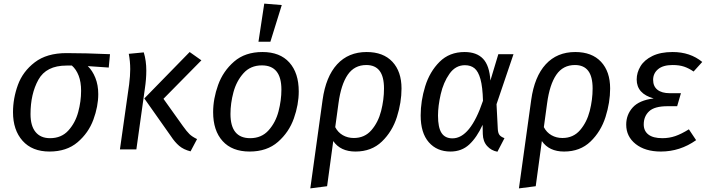

<svg xmlns="http://www.w3.org/2000/svg" viewBox="-20 -827 3930 1063"><path d="M52 -206Q52 -282 79 -356.5Q106 -431 172.5 -482Q239 -533 348 -533Q453 -533 589 -527L582 -453L466 -461Q492 -436 508 -396Q524 -356 524 -306Q524 -238 497 -164.5Q470 -91 409.5 -39.5Q349 12 254 12Q158 12 105 -47.5Q52 -107 52 -206ZM429 -324Q429 -373 415.5 -408Q402 -443 378 -464H348Q236 -464 192.5 -385.5Q149 -307 149 -195Q149 -130 177 -96Q205 -62 257 -62Q320 -62 358.5 -104.5Q397 -147 413 -206.5Q429 -266 429 -324Z M927 -72 779 -282 1030 -539 1095 -493 885 -280 992 -130Q1014 -99 1029 -84.5Q1044 -70 1071 -57L1035 11Q996 1 972 -19.5Q948 -40 927 -72ZM695 -360Q701 -408 701 -444Q701 -487 693 -529L776 -537Q790 -491 790 -436Q790 -389 782 -336L735 0H644Z M1160 -206Q1160 -280 1187.5 -356.5Q1215 -433 1276 -486Q1337 -539 1433 -539Q1530 -539 1582 -481Q1634 -423 1634 -321Q1634 -248 1607 -171.5Q1580 -95 1519 -41.5Q1458 12 1362 12Q1265 12 1212.5 -46Q1160 -104 1160 -206ZM1538 -331Q1538 -465 1430 -465Q1367 -465 1328 -421.5Q1289 -378 1272.5 -316.5Q1256 -255 1256 -196Q1256 -62 1365 -62Q1428 -62 1467 -105.5Q1506 -149 1522 -210.5Q1538 -272 1538 -331ZM1540 -799 1477 -596H1411L1443 -807Z M2203 -337Q2203 -260 2177.5 -179.5Q2152 -99 2094.5 -43.5Q2037 12 1948 12Q1865 12 1825 -46L1791 204L1698 216L1766 -274Q1784 -403 1846.5 -471Q1909 -539 2010 -539Q2102 -539 2152.5 -485Q2203 -431 2203 -337ZM2106 -337Q2106 -403 2081.5 -435Q2057 -467 2008 -467Q1942 -467 1905 -413Q1868 -359 1854 -255L1836 -123Q1851 -94 1878 -78.5Q1905 -63 1939 -63Q1999 -63 2036.5 -106.5Q2074 -150 2090 -212.5Q2106 -275 2106 -337Z M2695 -381 2739 -527H2823L2729 -250L2736 -113Q2737 -92 2744.5 -81Q2752 -70 2773 -62L2734 13Q2700 7 2677 -18.5Q2654 -44 2653 -85L2652 -136Q2620 -66 2578 -27Q2536 12 2474 12Q2399 12 2354 -39.5Q2309 -91 2309 -188Q2309 -268 2334 -349Q2359 -430 2413.5 -484.5Q2468 -539 2552 -539Q2619 -539 2654.5 -501.5Q2690 -464 2695 -381ZM2405 -187Q2405 -121 2424.5 -91Q2444 -61 2485 -61Q2584 -61 2654 -269Q2652 -346 2640 -389Q2628 -432 2607 -449Q2586 -466 2554 -466Q2502 -466 2468.5 -418.5Q2435 -371 2420 -305.5Q2405 -240 2405 -187Z M3358 -337Q3358 -260 3332.5 -179.5Q3307 -99 3249.5 -43.5Q3192 12 3103 12Q3020 12 2980 -46L2946 204L2853 216L2921 -274Q2939 -403 3001.5 -471Q3064 -539 3165 -539Q3257 -539 3307.5 -485Q3358 -431 3358 -337ZM3261 -337Q3261 -403 3236.5 -435Q3212 -467 3163 -467Q3097 -467 3060 -413Q3023 -359 3009 -255L2991 -123Q3006 -94 3033 -78.5Q3060 -63 3094 -63Q3154 -63 3191.5 -106.5Q3229 -150 3245 -212.5Q3261 -275 3261 -337Z M3447 -137Q3447 -192 3483 -232Q3519 -272 3599 -282Q3505 -308 3505 -387Q3505 -425 3526 -460Q3547 -495 3592 -517Q3637 -539 3704 -539Q3801 -539 3868 -484L3820 -431Q3794 -449 3767.5 -458Q3741 -467 3704 -467Q3651 -467 3623.5 -444Q3596 -421 3596 -385Q3596 -349 3620 -330Q3644 -311 3688 -311H3750L3729 -239H3676Q3604 -239 3574 -211Q3544 -183 3544 -138Q3544 -102 3570 -82Q3596 -62 3647 -62Q3685 -62 3718.5 -73.5Q3752 -85 3794 -111L3834 -51Q3745 12 3639 12Q3552 12 3499.5 -29.5Q3447 -71 3447 -137Z"/></svg>

Font: FiraGO
Style: Italic
Weight: 400
Italic angle: -8°
Designer: bBox Type GmbH
Foundry: bBox Type GmbH
Version: Version 1.001